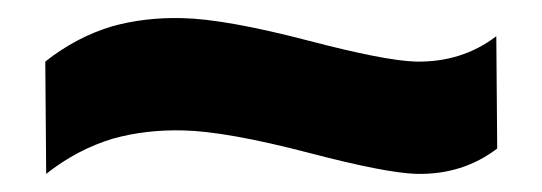

<svg xmlns="http://www.w3.org/2000/svg" viewBox="-20 -469 599 212"><path d="M30 -401Q64 -428 104 -440Q140 -450 181 -449Q229 -448 321 -424Q405 -402 439 -401Q490 -400 528 -429L529 -305Q491 -276 440 -277Q406 -278 322 -300Q230 -324 182 -325Q141 -326 105 -316Q65 -304 31 -277Z"/></svg>

Font: Promplate
Style: Bold
Weight: 400
Designer: Evgeny Tarasenko
Foundry: Evgeny Tarasenko
Version: Version 1.000